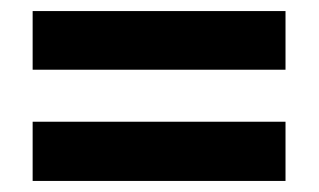

<svg xmlns="http://www.w3.org/2000/svg" viewBox="-20 -526 576 347"><path d="M39 -400V-506H496V-400ZM39 -199V-306H496V-199Z"/></svg>

Font: Noto Sans Armenian SemiCondensed
Style: Bold
Weight: 700
Width: 4
Designer: Monotype Design Team
Foundry: Monotype Imaging Inc.
Version: Version 2.008; ttfautohint (v1.8.4.7-5d5b)